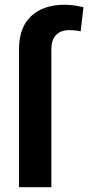

<svg xmlns="http://www.w3.org/2000/svg" viewBox="-20 -780 368 800"><path d="M194.1 0H59.3V-576.4Q59.3 -665.6 109.9 -712.9Q160.5 -760.3 250.4 -760.3Q270.2 -760.3 289.1 -757.3Q307.9 -754.4 327.7 -750L316 -649.3Q305.7 -651.8 294.8 -653.1Q284 -654.4 268.4 -654.4Q232.7 -654.4 213.4 -634Q194.1 -613.7 194.1 -576.4Z"/></svg>

Font: Vazirmatn
Style: Regular
Weight: 400
Designer: Saber Rastikerdar
Foundry: Saber Rastikerdar
Version: Version 33.003;September 2, 2022;FontCreator 14.0.0.2862 64-